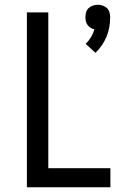

<svg xmlns="http://www.w3.org/2000/svg" viewBox="-20 -787 540 807"><path d="M381 -565 340 -603Q353 -615 362.5 -631Q372 -647 377 -664Q369 -665 361 -670Q353 -675 348 -682Q343 -689 341 -697.5Q339 -706 339 -715Q339 -725 342 -735.5Q345 -746 352.5 -753Q360 -760 370.5 -763.5Q381 -767 391 -767Q401 -767 411.5 -763.5Q422 -760 429.5 -753Q437 -746 440 -735.5Q443 -725 443 -715Q443 -694 439.5 -673.5Q436 -653 428 -633.5Q420 -614 408 -596.5Q396 -579 381 -565ZM93 0V-735H183V-80H444V0Z"/></svg>

Font: Iosevka SS18 Medium
Style: Regular
Weight: 500
Monospace: yes
Designer: Belleve Invis
Foundry: Belleve Invis
Version: Version 25.1.1; ttfautohint (v1.8.4)